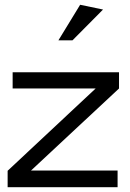

<svg xmlns="http://www.w3.org/2000/svg" viewBox="-20 -785 544 805"><path d="M479 -414V-482H33V-414H381L12 -69V0H473V-70H110ZM225 -616H284L412 -745L316 -765Z"/></svg>

Font: Geom Light
Style: Regular
Weight: 300
Version: Version 1.102